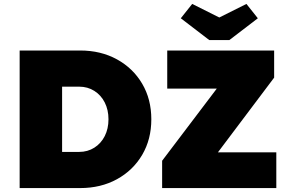

<svg xmlns="http://www.w3.org/2000/svg" viewBox="-20 -957 1486 977"><path d="M80 0V-700H388Q493 -700 575 -655Q657 -610 703.5 -531Q750 -452 750 -350Q750 -248 703.5 -169Q657 -90 575 -45Q493 0 388 0ZM383 -516H296V-184H383Q426 -184 460 -205.5Q494 -227 513 -264.5Q532 -302 532 -350Q532 -398 513 -435.5Q494 -473 460 -494.5Q426 -516 383 -516ZM805 0V-139L1083 -506H831V-700H1375V-562L1089 -182H1386V0ZM1045 -753 900 -864 958 -937 1096 -868 1234 -937 1292 -864 1147 -753Z"/></svg>

Font: Lexend Black
Style: Regular
Weight: 900
Designer: Bonnie Shaver-Troup, Thomas Jockin
Foundry: Lexend
Version: Version 1.007; ttfautohint (v1.8.3)